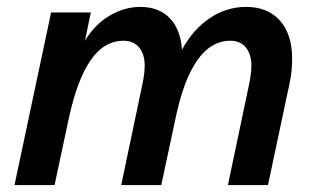

<svg xmlns="http://www.w3.org/2000/svg" viewBox="-20 -536 915 556"><path d="M22 0 128 -500H243L226 -418Q255 -466 298 -491Q341 -516 386 -516Q440 -516 471.5 -483.5Q503 -451 507 -392Q539 -451 587.5 -483.5Q636 -516 693 -516Q755 -516 790.5 -476.5Q826 -437 826 -366Q826 -351 824.5 -333Q823 -315 818 -292L756 0H640L702 -295Q708 -325 708 -346Q708 -379 692 -398.5Q676 -418 647 -418Q535 -418 488 -192L447 0H331L393 -295Q399 -325 399 -346Q399 -379 383 -398.5Q367 -418 338 -418Q281 -418 242 -361Q203 -304 179 -192L138 0Z"/></svg>

Font: Wix Madefor Text SemiBold
Style: Italic
Weight: 600
Italic angle: -12°
Designer: Dalton Maag Ltd
Foundry: Dalton Maag Ltd
Version: Version 3.100